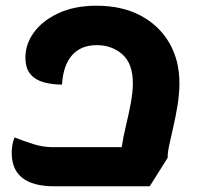

<svg xmlns="http://www.w3.org/2000/svg" viewBox="-20 -627 699 672"><path d="M170 25Q21 25 21 -92Q21 -122 31 -146Q61 -134 95.5 -123Q130 -112 164 -112H406Q411 -146 420.5 -185.5Q430 -225 437.5 -264.5Q445 -304 445 -336Q445 -404 408.5 -436.5Q372 -469 319 -469Q263 -469 232 -433.5Q201 -398 197 -331Q162 -331 133 -339Q104 -347 86.5 -367.5Q69 -388 69 -426Q69 -473 99 -514Q129 -555 185 -581Q241 -607 318 -607Q407 -607 472 -572.5Q537 -538 572.5 -477Q608 -416 608 -336Q608 -299 601.5 -259Q595 -219 586.5 -182.5Q578 -146 572 -117.5Q566 -89 567 -75L504 25Z"/></svg>

Font: Lemonada SemiBold
Style: Regular
Weight: 600
Designer: Mohamed Gaber (Arabic), Eduardo Tunni (Latin)
Foundry: Kief Type Foundry
Version: Version 4.005; ttfautohint (v1.8.3)